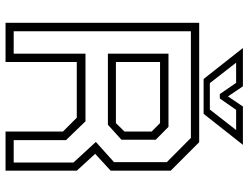

<svg xmlns="http://www.w3.org/2000/svg" viewBox="-122 -776 898 694"><g transform="rotate(90 327.0 -429.0)"><path d="M62.5 0V-700H494L597 -597V-380L536 -324L597 -257.5V0H455.5V-207.5L405.5 -257.5H204V0ZM93 -29.5H174V-289H418.5L486.5 -218.5V-29.5H567.5V-245.5L493 -326.5L566 -392V-583L478.5 -670H93ZM204 -399H425L455.5 -430V-528L425 -558.5H204ZM174 -370V-589H438.5L485 -543V-419L431 -370ZM265.5 -716 153.5 -858H292L328.5 -804L365 -858H503.5L391.5 -716ZM280.5 -738.5H376L450 -833.5H377L336 -774.5H320L279.5 -833.5H206.5Z"/></g></svg>

Font: Tourney Light
Style: Regular
Weight: 300
Version: Version 1.015